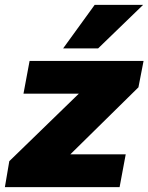

<svg xmlns="http://www.w3.org/2000/svg" viewBox="-39 -765 607 785"><path d="M-19 0 -1 -106 309 -407 334 -382H57L82 -516H548L527 -408L212 -98L194 -134H475L450 0ZM219 -567 348 -745H546L362 -567Z"/></svg>

Font: REM
Style: Bold Italic
Weight: 700
Italic angle: -11°
Designer: Octavio Pardo
Foundry: Ashler Design
Version: Version 1.005;gftools[0.9.28]